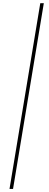

<svg xmlns="http://www.w3.org/2000/svg" viewBox="-20 -982 313 1236"><path d="M262.1 -961.6 63.9 234.4H41.2L239.3 -961.6Z"/></svg>

Font: Inter Thin  BETA
Style: Italic
Weight: 100
Italic angle: -9.39999°
Designer: Rasmus Andersson
Foundry: rsms
Version: Version 3.011;git-f93a4a705